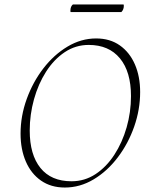

<svg xmlns="http://www.w3.org/2000/svg" viewBox="-20 -827 687 859"><path d="M270 12Q208 12 163.5 -19Q119 -50 95.5 -104.5Q72 -159 72 -229Q72 -308 99.5 -384Q127 -460 174 -521Q221 -582 282 -618.5Q343 -655 410 -655Q472 -655 516 -624Q560 -593 583.5 -539Q607 -485 607 -415Q607 -337 580.5 -261Q554 -185 507 -123Q460 -61 399 -24.5Q338 12 270 12ZM300 -16Q359 -16 407.5 -48Q456 -80 491.5 -134.5Q527 -189 546.5 -257Q566 -325 566 -397Q566 -506 516.5 -566Q467 -626 377 -626Q318 -626 269.5 -593.5Q221 -561 186 -506Q151 -451 132 -382.5Q113 -314 113 -243Q113 -135 161 -75.5Q209 -16 300 -16ZM523 -773H296Q295 -775 295 -779Q295 -798 306 -807H533Q533 -806 533.5 -804.5Q534 -803 534 -801Q534 -784 523 -773Z"/></svg>

Font: Petrona Thin
Style: Italic
Weight: 100
Italic angle: -9°
Designer: Ringo R. Seeber
Foundry: Ringo R. Seeber
Version: Version 2.001; ttfautohint (v1.8.3)